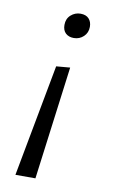

<svg xmlns="http://www.w3.org/2000/svg" viewBox="-82 -519 485 794"><g transform="rotate(10 160.5 -121.5)"><path d="M191 -473Q214 -473 226 -460Q238 -447 238 -426Q238 -401 221 -385Q204 -369 180 -369Q159 -369 146 -381Q133 -393 133 -416Q133 -442 150.5 -457.5Q168 -473 191 -473ZM187 -246 125 230H41L129 -241Z"/></g></svg>

Font: Bitter
Style: Italic
Weight: 400
Italic angle: -9°
Designer: Sol Matas, and Bitter project Authors
Foundry: Sol Matas
Version: Version 2.001